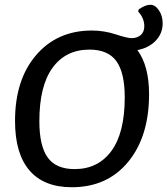

<svg xmlns="http://www.w3.org/2000/svg" viewBox="-20 -777 702 805"><path d="M281 8Q164 8 103.5 -62.5Q43 -133 43 -270Q43 -443 131.5 -546Q220 -649 365 -649Q416 -649 465 -633Q514 -617 531 -617Q555 -617 570 -630Q585 -643 585 -667Q585 -701 559 -729L562 -738Q590 -757 610 -757Q631 -757 646.5 -733.5Q662 -710 662 -679Q662 -637 633 -606.5Q604 -576 556 -567Q605 -501 605 -382Q605 -205 517.5 -98.5Q430 8 281 8ZM293 -68Q391 -68 447 -144Q503 -220 503 -369Q503 -472 468 -520.5Q433 -569 355 -569Q256 -569 200.5 -493Q145 -417 145 -269Q145 -165 180 -116.5Q215 -68 293 -68Z"/></svg>

Font: Alegreya Sans SC Medium
Style: Italic
Weight: 500
Italic angle: -7°
Designer: Juan Pablo del Peral
Foundry: Huerta Tipografica
Version: Version 2.007